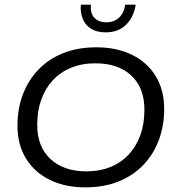

<svg xmlns="http://www.w3.org/2000/svg" viewBox="-20 -798 754 828"><path d="M347.6 10Q260.5 10 194.5 -22.4Q128.6 -54.8 91.9 -114.8Q55.3 -174.7 55.3 -256.6Q55.3 -327.1 77.7 -388.3Q100.2 -449.6 143.8 -495.9Q187.4 -542.2 250.7 -568.1Q314 -594 395.8 -594Q483.4 -594 549.3 -561.6Q615.2 -529.2 651.6 -469.4Q688.1 -409.7 688.1 -327.4Q688.1 -256.9 665.6 -195.7Q643.1 -134.4 599.5 -88.1Q556 -41.8 492.6 -15.9Q429.3 10 347.6 10ZM352.6 -59Q410.8 -59 457 -78.1Q503.1 -97.1 535.8 -132.4Q568.4 -167.8 585.6 -216.3Q602.8 -264.8 602.8 -324.3Q602.8 -419.7 546.2 -472.3Q489.6 -525 391.3 -525Q333.5 -525 286.9 -505.9Q240.2 -486.9 207.6 -451.6Q174.9 -416.2 157.7 -367.7Q140.5 -319.2 140.5 -259.7Q140.5 -164.9 197.9 -112Q255.3 -59 352.6 -59ZM436.1 -658.5Q397.3 -658.5 372.4 -674.2Q347.5 -690 336.5 -717.5Q325.6 -744.9 328.6 -778H372.1Q368.7 -739.8 387.4 -720.8Q406.1 -701.7 438.9 -701.7Q470.7 -701.7 492.4 -721.1Q514.2 -740.4 520.1 -778H565.2Q556.5 -723.4 523.2 -691Q489.8 -658.5 436.1 -658.5Z"/></svg>

Font: Rokkitt SemiBold
Style: Italic
Weight: 600
Italic angle: -9°
Designer: Vernon Adams
Foundry: Vernon Adams
Version: Version 3.103